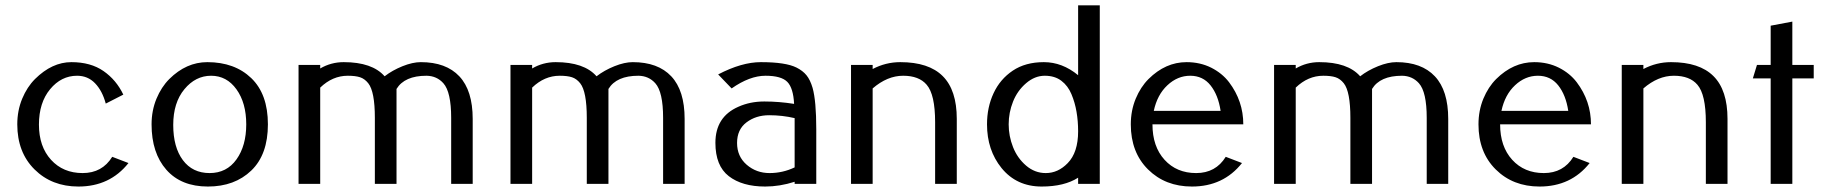

<svg xmlns="http://www.w3.org/2000/svg" viewBox="-20 -680 6753 710"><path d="M455.1 -77.1Q386.2 9.8 270 9.8Q171.4 9.8 107.7 -53.5Q43.9 -116.7 43.9 -220.2Q43.9 -271 62 -314.9Q80.1 -358.4 109.4 -387.7Q172.4 -450.2 243.9 -450.2Q315.4 -450.2 362.8 -417.2Q410.2 -384.3 436 -330.1L371.1 -296.9Q358.4 -344.2 331.5 -372.1Q304.7 -399.9 265.1 -399.9Q206.5 -399.9 165.3 -350.1Q124 -300.3 124 -219.2Q124 -138.2 168.7 -89.1Q213.4 -40 285.6 -40Q357.9 -40 395 -100.1Z M854.5 -90.6Q890.6 -141.1 890.6 -220.2Q890.6 -299.3 854.5 -349.6Q818.4 -399.9 760.7 -399.9Q703.1 -399.9 661.9 -350.1Q620.6 -300.3 620.6 -218Q620.6 -135.7 656.2 -87.9Q691.9 -40 755.1 -40Q818.4 -40 854.5 -90.6ZM540.5 -220.2Q540.5 -271 558.6 -314.9Q576.7 -358.4 606 -387.7Q668.9 -450.2 746.6 -450.2Q847.7 -450.2 909.2 -391.1Q970.7 -332 970.7 -220.2Q970.7 -108.4 909.2 -49.3Q847.7 9.8 748.8 9.8Q649.9 9.8 595.2 -52.2Q540.5 -114.3 540.5 -220.2Z M1164.1 -356V0H1084V-439.9H1164.1V-426.8Q1204.1 -450.2 1251 -450.2Q1356.4 -450.2 1402.3 -397.9Q1430.7 -419.9 1468.3 -435.1Q1505.9 -450.2 1536.1 -450.2Q1629.4 -450.2 1678.7 -397.7Q1728 -345.2 1728 -240.2V0H1648.4V-244.1Q1648.4 -339.8 1619.6 -372.1Q1595.2 -399.4 1557.1 -399.9Q1476.1 -399.9 1446.3 -351.1V0H1366.2V-244.1Q1366.2 -341.3 1341.8 -372.1Q1328.6 -388.7 1311.5 -394.3Q1294.4 -399.9 1266.1 -399.9Q1209.5 -399.9 1164.1 -356Z M1947.8 -356V0H1867.7V-439.9H1947.8V-426.8Q1987.8 -450.2 2034.7 -450.2Q2140.1 -450.2 2186 -397.9Q2214.4 -419.9 2252 -435.1Q2289.6 -450.2 2319.8 -450.2Q2413.1 -450.2 2462.4 -397.7Q2511.7 -345.2 2511.7 -240.2V0H2432.1V-244.1Q2432.1 -339.8 2403.3 -372.1Q2378.9 -399.4 2340.8 -399.9Q2259.8 -399.9 2230 -351.1V0H2149.9V-244.1Q2149.9 -341.3 2125.5 -372.1Q2112.3 -388.7 2095.2 -394.3Q2078.1 -399.9 2049.8 -399.9Q1993.2 -399.9 1947.8 -356Z M2635.7 -404.8Q2722.7 -450.2 2793.5 -450.2Q2885.3 -450.2 2925.3 -430.2Q2948.7 -418.5 2962.4 -401.6Q2976.1 -384.8 2984.9 -355Q2998.5 -306.6 2998.5 -202.1V0H2918.5V-7.8Q2863.3 9.8 2809.6 9.8Q2724.6 9.8 2675 -28.6Q2625.5 -66.9 2625.5 -151.9Q2625.5 -248 2710.4 -285.2Q2753.9 -304.7 2805.7 -304.7H2807.1Q2859.9 -304.7 2916.5 -295.9Q2913.6 -354.5 2891.4 -377.2Q2869.1 -399.9 2810.8 -399.9Q2752.4 -399.9 2685.5 -353ZM2918.5 -61V-243.2Q2873 -253.9 2824.2 -253.9Q2775.4 -253.9 2740.5 -227.5Q2705.6 -201.2 2705.6 -151.4Q2705.6 -101.6 2741.2 -70.8Q2776.9 -40 2825.7 -40Q2874.5 -40 2918.5 -61Z M3207 -353V0H3127V-439.9H3207V-424.8Q3255.4 -450.2 3309.1 -450.2Q3414.6 -450.2 3466.3 -398.4Q3518.1 -346.7 3518.1 -240.2V0H3438V-228Q3438 -330.6 3406.7 -366.7Q3378.4 -399.9 3319.8 -399.9Q3261.2 -399.9 3207 -353Z M3966.8 -401.9V-660.2H4046.9V0H3966.8V-22.9Q3915.5 9.8 3832 9.8Q3739.3 9.8 3683.6 -58.6Q3629.9 -125 3629.9 -220.2Q3629.9 -283.2 3654.1 -335.2Q3678.2 -387.2 3725.1 -418.7Q3772 -450.2 3840.1 -450.2Q3908.2 -450.2 3966.8 -401.9ZM3966.8 -194.3Q3966.8 -232.4 3960.9 -266.6Q3955.1 -300.8 3942.1 -331.8Q3929.2 -362.8 3904.8 -381.3Q3880.4 -399.9 3843.5 -399.9Q3806.6 -399.9 3774.4 -372.3Q3742.2 -344.7 3726.1 -304.2Q3710 -263.7 3710 -220.2Q3710 -176.8 3726.1 -136Q3742.2 -95.2 3774.4 -67.6Q3806.6 -40 3847.2 -40Q3892.6 -40 3928.2 -76.7Q3966.8 -116.2 3966.8 -194.3Z M4572.8 -77.1Q4503.9 9.8 4387.7 9.8Q4289.1 9.8 4225.3 -53.5Q4161.6 -116.7 4161.6 -220.2Q4161.6 -271 4179.7 -314.9Q4197.8 -358.4 4227.1 -387.7Q4290 -450.2 4367.7 -450.2Q4418 -450.2 4459 -429.7Q4499.5 -409.2 4524.9 -376Q4577.6 -306.2 4577.6 -220.2H4241.7Q4241.7 -138.2 4286.4 -89.1Q4331.1 -40 4403.3 -40Q4475.6 -40 4512.7 -100.1ZM4246.6 -270H4493.7Q4484.9 -328.6 4456.5 -364.3Q4428.2 -399.9 4381.3 -399.9Q4334.5 -399.9 4296.9 -364.7Q4259.3 -329.6 4246.6 -270Z M4771.5 -356V0H4691.4V-439.9H4771.5V-426.8Q4811.5 -450.2 4858.4 -450.2Q4963.9 -450.2 5009.8 -397.9Q5038.1 -419.9 5075.7 -435.1Q5113.3 -450.2 5143.6 -450.2Q5236.8 -450.2 5286.1 -397.7Q5335.4 -345.2 5335.4 -240.2V0H5255.9V-244.1Q5255.9 -339.8 5227.1 -372.1Q5202.6 -399.4 5164.6 -399.9Q5083.5 -399.9 5053.7 -351.1V0H4973.6V-244.1Q4973.6 -341.3 4949.2 -372.1Q4936 -388.7 4918.9 -394.3Q4901.9 -399.9 4873.5 -399.9Q4816.9 -399.9 4771.5 -356Z M5858.4 -77.1Q5789.6 9.8 5673.3 9.8Q5574.7 9.8 5511 -53.5Q5447.3 -116.7 5447.3 -220.2Q5447.3 -271 5465.3 -314.9Q5483.4 -358.4 5512.7 -387.7Q5575.7 -450.2 5653.3 -450.2Q5703.6 -450.2 5744.6 -429.7Q5785.2 -409.2 5810.5 -376Q5863.3 -306.2 5863.3 -220.2H5527.3Q5527.3 -138.2 5572 -89.1Q5616.7 -40 5689 -40Q5761.2 -40 5798.3 -100.1ZM5532.2 -270H5779.3Q5770.5 -328.6 5742.2 -364.3Q5713.9 -399.9 5667 -399.9Q5620.1 -399.9 5582.5 -364.7Q5544.9 -329.6 5532.2 -270Z M6057.1 -353V0H5977.1V-439.9H6057.1V-424.8Q6105.5 -450.2 6159.2 -450.2Q6264.6 -450.2 6316.4 -398.4Q6368.2 -346.7 6368.2 -240.2V0H6288.1V-228Q6288.1 -330.6 6256.8 -366.7Q6228.5 -399.9 6169.9 -399.9Q6111.3 -399.9 6057.1 -353Z M6607.9 -390.1V0H6527.8V-390.1H6461.9L6477.1 -439.9H6527.8V-585L6607.9 -600.1V-439.9H6687V-390.1Z"/></svg>

Font: Pfennig
Style: Medium
Weight: 500
Version: Version 20120410 ; ttfautohint (v0.8)